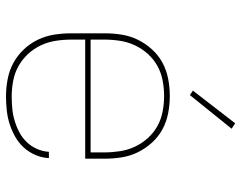

<svg xmlns="http://www.w3.org/2000/svg" viewBox="-102 -694 804 640"><g transform="rotate(90 300.0 -374.0)"><path d="M301 8Q273 8 244 2.5Q215 -3 190 -16.5Q165 -30 145 -51Q125 -72 112.5 -98Q100 -124 95.5 -152.5Q91 -181 91 -210V-320Q91 -349 95.5 -377.5Q100 -406 112.5 -431.5Q125 -457 144.5 -478.5Q164 -500 189 -513.5Q214 -527 242.5 -532.5Q271 -538 300 -538Q329 -538 357.5 -532.5Q386 -527 411 -513.5Q436 -500 455.5 -478.5Q475 -457 487.5 -431.5Q500 -406 504.5 -377.5Q509 -349 509 -320V-256H112V-210Q112 -184 116 -158Q120 -132 131 -108.5Q142 -85 160 -65.5Q178 -46 200.5 -33.5Q223 -21 249 -16Q275 -11 301 -11Q322 -11 342.5 -13Q363 -15 383 -21Q403 -27 421 -36.5Q439 -46 453.5 -61Q468 -76 476.5 -95.5Q485 -115 486 -135H507Q506 -112 496.5 -90Q487 -68 471.5 -51Q456 -34 435.5 -22.5Q415 -11 393 -4Q371 3 347.5 5.5Q324 8 301 8ZM112 -274H488V-320Q488 -346 484 -372Q480 -398 469 -421.5Q458 -445 440.5 -464.5Q423 -484 400.5 -496.5Q378 -509 352 -514Q326 -519 300 -519Q274 -519 248 -514Q222 -509 199.5 -496.5Q177 -484 159.5 -464.5Q142 -445 131 -421.5Q120 -398 116 -372Q112 -346 112 -320ZM297 -605 282 -615 391 -756 409 -744Z"/></g></svg>

Font: Iosevka Curly Thin Extended
Style: Regular
Weight: 100
Width: 7
Monospace: yes
Designer: Belleve Invis
Foundry: Belleve Invis
Version: Version 11.1.0; ttfautohint (v1.8.3)